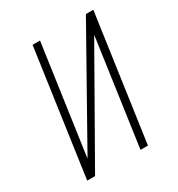

<svg xmlns="http://www.w3.org/2000/svg" viewBox="-146 -687 725 783"><g transform="rotate(-30 216.5 -295.5)"><path d="M38 0 122 -591H157L84 -77L373 -591H408L324 0H289L360 -501L75 0Z"/></g></svg>

Font: Alumni Sans ExtraLight
Style: Italic
Weight: 250
Italic angle: -8°
Version: Version 1.016